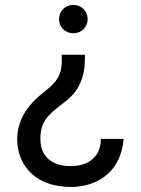

<svg xmlns="http://www.w3.org/2000/svg" viewBox="-20 -567 574 782"><path d="M278.5 -547C245.5 -547 220.5 -521.5 220.5 -489.5C220.5 -456.5 245.5 -431.5 278.5 -431.5C312 -431.5 337 -456.5 337 -489.5C337 -521.5 312 -547 278.5 -547ZM231.5 -344C231.5 -302 233 -280.5 215 -249C195 -213.5 149 -189 115.5 -153C76 -112 50 -60 50 -0.5C50 47.5 65.5 93 96.5 127.5C137.5 175 201.5 194.5 269.5 194.5C321 194.5 374.5 179 413.5 146C456 112 479.5 56 483.5 -1.5H390.5C391 30 381.5 59 359.5 78.5C338.5 99.5 304.5 109.5 267.5 109.5C229 109.5 191 99.5 167 70C151.5 52 144.5 27.5 144.5 -2C144.5 -36.5 151.5 -66 177.5 -95.5C223 -144 272 -160.5 300.5 -216C322 -255 326 -294 326 -344Z"/></svg>

Font: Hauora Medium
Style: Regular
Weight: 500
Designer: Wayne Shih
Foundry: WCYS
Version: Version 1.001;hotconv 1.0.109;makeotfexe 2.5.65596